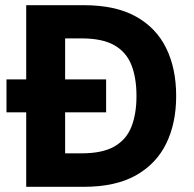

<svg xmlns="http://www.w3.org/2000/svg" viewBox="-20 -720 747 740"><path d="M5 -287V-414H389V-287ZM81 0V-700H303Q425 -700 503.5 -656.5Q582 -613 620.5 -534.5Q659 -456 659 -350Q659 -245 620.5 -166.5Q582 -88 503.5 -44Q425 0 303 0ZM231 -129H294Q375 -129 421 -155.5Q467 -182 486.5 -231.5Q506 -281 506 -350Q506 -420 486.5 -469.5Q467 -519 421 -545.5Q375 -572 294 -572H231Z"/></svg>

Font: DM Sans 10pt Black
Style: Regular
Weight: 900
Version: Version 4.004;gftools[0.9.30]